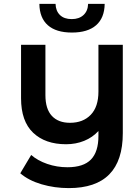

<svg xmlns="http://www.w3.org/2000/svg" viewBox="-20 -764 650 985"><path d="M610 -534V-81Q610 201 333 201Q260 201 193.5 181.5Q127 162 84 125L140 31Q173 60 222.5 77Q272 94 326 94Q408 94 446.5 54.5Q485 15 485 -67V-92Q455 -59 412 -41.5Q369 -24 319 -24Q212 -24 150 -83Q88 -142 88 -260V-534H213V-276Q213 -205 246 -169.5Q279 -134 339 -134Q406 -134 445.5 -175Q485 -216 485 -294V-534ZM182 -744H265Q266 -708 287.5 -687Q309 -666 348 -666Q386 -666 408.5 -687Q431 -708 432 -744H517Q516 -672 473 -634.5Q430 -597 349 -597Q268 -597 225.5 -634.5Q183 -672 182 -744Z"/></svg>

Font: mBank SemiBold
Style: Regular
Weight: 600
Designer: Julieta Ulanovsky
Foundry: Julieta Ulanovsky
Version: Version 7.200